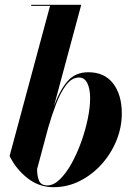

<svg xmlns="http://www.w3.org/2000/svg" viewBox="-20 -770 558 800"><path d="M188.5 -745.5H110V-750H318.5L205 -328.5Q229.5 -395 261.8 -432Q294 -469 348 -469Q415.5 -469 451.5 -422Q487.5 -375 487.5 -297.5Q487.5 -239 465 -184Q442.5 -129 403 -85.2Q363.5 -41.5 312.2 -15.8Q261 10 203 10Q142.5 10 94.5 -27.8Q46.5 -65.5 20 -120ZM134.5 -65Q134.5 -36.5 142.8 -17Q151 2.5 177.5 2.5Q203.5 2.5 229.2 -22.5Q255 -47.5 277.8 -88.2Q300.5 -129 318 -177.5Q335.5 -226 345.5 -274Q355.5 -322 355.5 -360.5Q355.5 -400 343.8 -423.5Q332 -447 309.5 -447Q279 -447 255.2 -415.2Q231.5 -383.5 213.2 -335.5Q195 -287.5 181 -238.5Z"/></svg>

Font: Bodoni* 36pt
Style: Bold Italic
Weight: 700
Italic angle: -13°
Version: Version 2.3